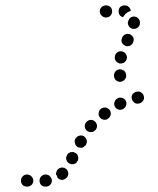

<svg xmlns="http://www.w3.org/2000/svg" viewBox="-20 -583 586 714"><path d="M64 73Q58 80 58 89Q58 98 64 105Q71 111 80 111H81Q90 111 97 105Q104 98 104 89Q104 80 97 73Q90 66 81 66H80Q71 66 64 73ZM133 73Q127 80 127 89Q127 98 133 105Q140 111 149 111H150Q160 111 166 105Q173 98 173 89Q173 80 166 73Q160 66 150 66H149Q140 66 133 73ZM194 48 195 47Q198 44 202 42Q206 40 211 40Q215 40 219 41Q223 43 227 46Q233 52 234 62Q234 71 228 78H227Q221 85 212 86Q202 86 196 80Q195 79 195 79Q194 78 194 78Q193 75 192 72Q191 69 188 65Q188 60 190 56Q191 51 194 48ZM227 12Q230 21 238 25Q242 27 246 28Q251 28 255 27Q259 26 263 23Q266 20 268 16L269 15Q271 11 271 7Q272 2 270 -2Q269 -6 266 -10Q263 -13 259 -15Q255 -17 251 -18Q246 -18 242 -17Q238 -15 234 -13Q231 -10 229 -6V-5Q224 3 227 12ZM259 -50Q261 -41 269 -36Q273 -34 278 -34Q282 -33 287 -34Q291 -36 294 -39Q298 -41 300 -45V-46Q305 -54 302 -63Q299 -72 291 -77Q287 -79 283 -79Q278 -80 274 -78Q270 -77 266 -74Q263 -71 261 -67H260Q256 -59 259 -50ZM296 -120Q295 -116 295 -112Q296 -107 298 -103Q300 -99 303 -97Q311 -91 320 -92Q329 -92 335 -100H336Q338 -104 340 -108Q341 -112 341 -117Q340 -121 338 -125Q336 -129 332 -132Q325 -138 316 -137Q307 -136 301 -129L300 -128Q297 -125 296 -120ZM347 -163Q345 -154 351 -147Q356 -139 366 -138Q375 -136 382 -142L383 -143Q390 -148 392 -157Q393 -167 388 -174Q382 -181 373 -183Q364 -184 356 -179L355 -178Q348 -173 347 -163ZM406 -204Q403 -195 407 -187Q409 -183 412 -180Q416 -177 420 -176Q424 -174 429 -175Q433 -175 437 -177L438 -178Q446 -182 449 -191Q452 -199 448 -208Q446 -212 442 -215Q439 -218 435 -219Q431 -220 426 -220Q422 -220 418 -218L417 -217Q409 -213 406 -204ZM473 -233Q468 -225 470 -216Q472 -207 480 -201Q487 -196 496 -198H497Q506 -200 512 -208Q517 -215 515 -225Q513 -234 505 -239Q498 -244 488 -242Q479 -240 473 -233ZM417 -281Q408 -285 405 -294V-295Q402 -304 406 -312Q410 -321 419 -324Q428 -327 436 -323Q445 -319 448 -310V-309Q450 -303 449 -296Q447 -290 442 -285Q441 -284 439 -283Q438 -282 436 -281Q436 -281 435 -281Q435 -281 434 -280Q425 -277 417 -281ZM409 -359Q405 -367 408 -376V-377Q411 -386 419 -390Q427 -394 436 -391Q445 -389 449 -380Q454 -372 451 -363Q449 -356 444 -352Q439 -348 432 -347Q430 -347 428 -347Q426 -347 424 -347Q424 -347 423 -348Q423 -348 422 -348Q414 -351 409 -359ZM433 -425Q437 -417 446 -413Q454 -409 463 -413Q471 -416 475 -425V-426Q479 -434 476 -443Q472 -451 464 -455Q455 -459 446 -455Q438 -452 434 -443V-442Q430 -434 433 -425ZM459 -486Q464 -478 473 -476Q482 -474 490 -479Q498 -484 500 -493V-494Q502 -503 497 -511Q492 -519 483 -521Q474 -523 466 -518Q459 -513 457 -504L456 -503Q454 -494 459 -486ZM358 -525Q351 -532 351 -541Q351 -550 358 -557Q365 -563 374 -563H375Q384 -563 391 -557Q397 -550 397 -541Q397 -532 391 -525Q384 -518 375 -518H374Q365 -518 358 -525ZM427 -557Q434 -563 443 -563H444Q453 -563 459 -557Q466 -551 466 -542Q460 -541 454 -537Q446 -532 441 -524Q439 -522 438 -519Q430 -521 425 -527Q421 -533 421 -541Q421 -550 427 -557Z"/></svg>

Font: FRB American Cursive Dotted Extrabold
Style: Bold Italic
Weight: 800
Italic angle: -25°
Version: Version 2.0;Modular Font Editor K font №1